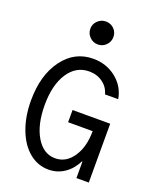

<svg xmlns="http://www.w3.org/2000/svg" viewBox="-171 -1046 942 1156"><g transform="rotate(20 300.0 -468.5)"><path d="M296.9 -298.8V-377H538.1V0H459V-106H456.1Q428.7 -51.3 383.5 -20.8Q338.4 9.8 282.2 9.8Q213.4 9.8 158.4 -35.6Q103.5 -81.1 72.8 -162.4Q42 -243.7 42 -346.2Q42 -508.3 116.5 -609.1Q190.9 -710 310.1 -710Q394.5 -710 457 -660.2Q519.5 -610.4 533.2 -532.2H448.2Q437 -576.2 399.9 -603Q362.8 -629.9 313 -629.9Q229 -629.9 179 -553.5Q128.9 -477.1 128.9 -348.1Q128.9 -222.7 175.3 -145.3Q221.7 -67.9 296.9 -67.9Q365.7 -67.9 409.9 -132.3Q454.1 -196.8 454.1 -298.8ZM230 -874Q230 -904.3 252 -925.5Q273.9 -946.8 304.2 -946.8Q335 -946.8 356.4 -925.8Q377.9 -904.8 377.9 -874Q377.9 -843.3 356.4 -821.5Q335 -799.8 304.2 -799.8Q273.9 -799.8 252 -821.5Q230 -843.3 230 -874Z"/></g></svg>

Font: CommitMono
Style: Regular
Weight: 400
Monospace: yes
Designer: Eigil Nikolajsen
Foundry: Eigil Nikolajsen
Version: Version 1.143